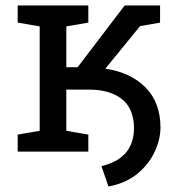

<svg xmlns="http://www.w3.org/2000/svg" viewBox="-20 -548 664 694"><path d="M372.1 126 346.7 52.7Q388.2 42.5 414.3 23.2Q440.4 3.9 452.4 -23.7Q464.4 -51.3 464.4 -85.9Q463.4 -156.2 420.2 -190.2Q377 -224.1 301.3 -224.1H219.7V-75.2L299.3 -61.5V0H43.9V-61.5L123.5 -75.2V-452.6L43.9 -466.3V-528.3H299.3V-466.3L219.7 -452.6V-305.2H260.7L430.7 -528.3H558.6V-466.3L486.3 -453.6L360.8 -299.8Q452.6 -286.1 506.3 -231.7Q560.1 -177.2 560.1 -85.9Q559.6 -42.5 538.3 2.2Q517.1 46.9 475.6 80.8Q434.1 114.7 372.1 126Z"/></svg>

Font: Roboto Slab LO
Style: Regular
Weight: 400
Designer: Google
Version: Version 2.000